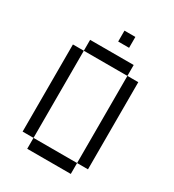

<svg xmlns="http://www.w3.org/2000/svg" viewBox="-181 -852 863 954"><g transform="rotate(30 250.0 -375.0)"><path d="M312.5 -687.5V-750H250V-687.5ZM125 -62.5V0H375V-62.5ZM125 -62.5Q125 -62.5 125 -562.5H62.5Q62.5 -562.5 62.5 -62.5ZM375 -62.5H437.5Q437.5 -62.5 437.5 -562.5H375Q375 -562.5 375 -62.5ZM125 -562.5H375V-625H125Z"/></g></svg>

Font: BFUnifontExMono
Style: Regular
Weight: 500
Version: Version 15.0.06